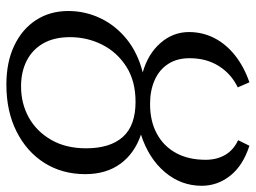

<svg xmlns="http://www.w3.org/2000/svg" viewBox="-120 -671 802 602"><g transform="rotate(90 281.0 -370.0)"><path d="M245.5 11Q174.5 11 122.8 -13.8Q71 -38.5 42.8 -82.2Q14.5 -126 14.5 -183Q14.5 -236 37 -283.5Q59.5 -331 102.5 -366Q145.5 -401 207 -416.5Q149 -433 114.8 -472.2Q80.5 -511.5 80.5 -561.5Q80.5 -604 99.2 -640.8Q118 -677.5 153.5 -705.8Q189 -734 238 -751L254 -714.5Q211.5 -694 187 -655Q162.5 -616 162.5 -563.5Q162.5 -523.5 180.8 -495.8Q199 -468 231.5 -453.8Q264 -439.5 306 -439.5Q360 -439.5 399.2 -460.8Q438.5 -482 459.8 -521Q481 -560 481 -613.5Q481 -649.5 465.2 -675.8Q449.5 -702 419.5 -715.5L437 -751Q499 -731 530.8 -691Q562.5 -651 562.5 -601.5Q562.5 -536.5 519.5 -485.8Q476.5 -435 402 -411Q461 -391 493.5 -346.5Q526 -302 526 -236.5Q526 -164 490.8 -108.2Q455.5 -52.5 392.2 -20.8Q329 11 245.5 11ZM251 -35Q304.5 -35 348.2 -59.2Q392 -83.5 418.5 -129.5Q445 -175.5 445 -239Q445 -314 409.5 -354Q374 -394 299 -394Q234 -394 188.8 -365Q143.5 -336 120 -289.2Q96.5 -242.5 96.5 -188.5Q96.5 -138.5 116.2 -104.2Q136 -70 170.8 -52.5Q205.5 -35 251 -35Z"/></g></svg>

Font: Merriweather 24pt SemiCondensed Light
Style: Italic
Weight: 300
Width: 4
Italic angle: -7.8°
Designer: Eben Sorkin
Foundry: Eben Sorkin
Version: Version 2.101